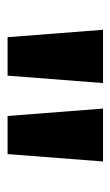

<svg xmlns="http://www.w3.org/2000/svg" viewBox="90 -844 298 519"><g transform="rotate(90 239.5 -585.0)"><path d="M205 -714 185 -456H81L61 -714ZM417 -714 397 -456H294L274 -714Z"/></g></svg>

Font: Noto Sans Cherokee
Style: Bold
Weight: 700
Designer: Monotype Design Team
Foundry: Monotype Imaging Inc.
Version: Version 2.001; ttfautohint (v1.8.4.7-5d5b)